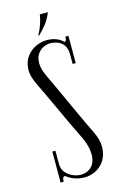

<svg xmlns="http://www.w3.org/2000/svg" viewBox="-128 -897 621 961"><g transform="rotate(-15 182.5 -417.0)"><path d="M150.4 -739H145.4Q161 -767.1 168.7 -790.4Q176.4 -813.8 180.8 -839.9H222.4Q210 -808.2 191.5 -784.4Q173 -760.5 150.4 -739ZM76.2 -504.9Q51.5 -554.2 54 -592.2Q56.5 -630.1 76.1 -655.6Q95.8 -681 124.2 -693.8Q152.6 -706.5 180.8 -706.5Q205.5 -706.5 227.3 -698.6Q249.1 -690.8 264.6 -674.4Q271 -676.4 273.1 -682.1Q275.2 -687.8 275.2 -699H291.2V-557.9H275.2V-605.1Q275.2 -636.1 263.2 -654Q251.1 -671.9 232.2 -679.3Q213.2 -686.8 193.5 -686.8Q174.9 -686.8 156.3 -677.7Q137.8 -668.6 125.8 -649.9Q113.9 -631.2 114.2 -602.2Q114.6 -573.1 133.5 -533.4Q144.9 -509.1 157.8 -481.8Q170.6 -454.5 184.1 -424.8Q197.6 -395.1 211.3 -365.4Q225 -335.6 238.3 -306.8Q251.6 -278 263.9 -251.6Q276.2 -225.2 287.6 -202.8Q310.8 -155.6 310 -117.3Q309.2 -79 292.2 -51.3Q275.1 -23.6 246.8 -8.6Q218.4 6.5 186.5 6.5Q162.6 6.5 137.4 -1.8Q112.2 -10 93.8 -25.9Q83.9 -25.2 81.6 -18.4Q79.4 -11.6 79.4 0H63.4V-160.5H79.4V-93.5Q79.4 -65.4 94.8 -47.1Q110.2 -28.9 131.8 -20.1Q153.2 -11.4 171.5 -11.4Q197 -11.4 216.4 -23.8Q235.8 -36.1 244.4 -60.8Q253.1 -85.4 247.6 -121.6Q242.1 -157.8 217.9 -205Q208.5 -223.8 196 -250.2Q183.5 -276.8 168.6 -308.1Q153.8 -339.5 138.4 -373.4Q123 -407.2 107 -440.9Q91 -474.5 76.2 -504.9Z"/></g></svg>

Font: Emberly Black
Style: Regular
Weight: 900
Designer: Rajesh Rajput
Foundry: Rajesh Rajput
Version: Version 1.000